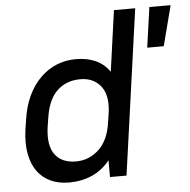

<svg xmlns="http://www.w3.org/2000/svg" viewBox="-51 -751 803 810"><g transform="rotate(-5 350.5 -346.0)"><path d="M209 8Q166 8 132 -7.5Q98 -23 76 -53Q54 -83 45.5 -127.5Q37 -172 45 -231L51 -269Q59 -327 80 -371.5Q101 -416 132 -446.5Q163 -477 201 -492.5Q239 -508 282 -508Q380 -508 425 -442L461 -700H551L453 0H383V-71Q351 -31 307 -11.5Q263 8 209 8ZM246 -78Q302 -78 343.5 -117Q385 -156 395 -231L402 -276Q410 -348 379 -385Q348 -422 294 -422Q234 -422 195 -384.5Q156 -347 145 -269L139 -231Q129 -154 158 -116Q187 -78 246 -78ZM611 -700H701L657 -530H587Z"/></g></svg>

Font: Retni Sans Medium
Style: Italic
Weight: 500
Italic angle: -8°
Designer: Vitaly Kuzmin
Foundry: ParaType Ltd.
Version: Version 1.00;June 10, 2019;FontCreator 11.5.0.2425 64-bit; t